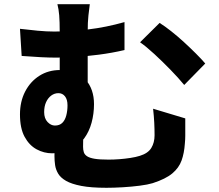

<svg xmlns="http://www.w3.org/2000/svg" viewBox="-20 -833 1040 913"><path d="M407 -813Q404 -790 400.5 -759.5Q397 -729 397 -679Q397 -661 397 -622Q397 -583 397 -536Q397 -489 397 -446Q397 -403 397 -378L264 -427Q264 -454 264 -488.5Q264 -523 264 -559.5Q264 -596 264 -627.5Q264 -659 264 -679Q264 -731 261.5 -760.5Q259 -790 253 -813ZM739 -724Q763 -709 793.5 -685Q824 -661 854.5 -633Q885 -605 912 -578Q939 -551 956 -531L856 -429Q828 -463 790 -502Q752 -541 714 -576Q676 -611 646 -632ZM75 -696Q116 -691 159 -687Q202 -683 237 -683Q313 -683 398.5 -693Q484 -703 572 -728V-595Q512 -581 450 -573Q388 -565 335 -562Q282 -559 247 -559Q216 -559 175 -561Q134 -563 83 -567ZM376 -228Q376 -218 376 -202Q376 -186 375.5 -168.5Q375 -151 375 -135Q375 -121 378.5 -109.5Q382 -98 394 -90Q406 -82 430 -78Q454 -74 496 -74Q521 -74 547.5 -76Q574 -78 600 -82Q626 -86 645 -92Q684 -104 699.5 -129.5Q715 -155 715 -190Q715 -219 713.5 -249.5Q712 -280 708 -316L861 -270Q861 -243 861 -223.5Q861 -204 861 -187.5Q861 -171 859 -150Q856 -105 843.5 -70Q831 -35 799.5 -8.5Q768 18 706 38Q683 45 644.5 50Q606 55 563.5 57.5Q521 60 486 60Q413 60 366.5 51Q320 42 294 27Q268 12 256.5 -7.5Q245 -27 242 -48Q239 -69 239 -90Q239 -116 239.5 -143Q240 -170 240 -189ZM427 -338Q427 -292 415.5 -249.5Q404 -207 380 -174.5Q356 -142 318 -123Q280 -104 228 -104Q189 -104 154 -123Q119 -142 97 -182.5Q75 -223 75 -289Q75 -350 99.5 -397.5Q124 -445 167 -472.5Q210 -500 266 -500Q347 -500 387 -454.5Q427 -409 427 -338ZM241 -236Q263 -236 276 -248.5Q289 -261 295 -283.5Q301 -306 301 -332Q301 -360 289 -375Q277 -390 258 -390Q239 -390 223.5 -378.5Q208 -367 199 -347Q190 -327 190 -300Q190 -270 206 -253Q222 -236 241 -236Z"/></svg>

Font: Noto Sans SC ExtraBold
Style: Regular
Weight: 800
Designer: Ryoko NISHIZUKA 西塚涼子 (kana, bopomofo & ideographs); Paul D. Hunt (Latin, Greek & Cyrillic); Sandoll Communications 산돌커뮤니
Foundry: Adobe
Version: Version 2.004-H2;hotconv 1.0.118;makeotfexe 2.5.65603